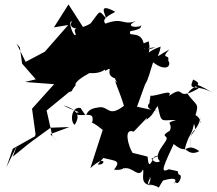

<svg xmlns="http://www.w3.org/2000/svg" viewBox="-20 -646 984 869"><path d="M244 0 217 -30 191 -146 291 -228C328 -246 284 -212 322 -260C323 -260 309 -274 381 -313C383 -366 382 -369 295 -362C327 -365 315 -373 278 -365C274 -343 248 -246 348 -301C275 -277 371 -311 384 -315C458 -312 454 -344 455 -325C503 -353 447 -309 501 -291C505 -318 486 -281 528 -261L501 -279C514 -241 530 -206 541 -167C466 -110 474 -172 421 -159C346 -150 390 -88 345 -157C303 -167 296 -95 318 -81C357 -140 299 -158 266 -170C307 -145 357 -137 326 -136C322 -110 401 -143 399 -111C402 -68 370 -119 445 -58L389 115C462 48 460 106 422 98C462 57 501 -10 534 16C506 -16 433 -7 425 62C490 85 536 72 496 122C568 130 539 78 541 116C581 107 607 164 627 121C636 136 604 195 676 193C613 193 693 149 636 153C723 174 728 113 657 163C683 102 623 147 682 172C647 133 675 134 654 189C720 196 682 224 718 171C819 142 746 204 776 178C784 199 813 145 789 144C776 123 805 134 744 120C701 142 722 102 766 6C835 62 816 -7 882 38C832 67 809 6 815 33C837 -50 846 -23 858 -86C878 -32 829 -63 843 22C831 -70 876 -40 887 -117C878 -61 902 -105 865 -125C882 -181 869 -166 829 -221C849 -261 910 -259 854 -286C830 -227 865 -271 944 -225C850 -283 850 -263 879 -246C766 -181 827 -269 745 -212C766 -247 685 -208 661 -213C659 -188 642 -156 693 -185C665 -202 609 -150 698 -142L600 -163L637 -265C651 -284 661 -330 673 -364C729 -320 759 -346 741 -373C751 -403 703 -375 746 -422C668 -378 701 -384 707 -435C622 -405 668 -387 653 -459C585 -434 598 -418 682 -432C638 -409 647 -456 633 -423C632 -522 554 -470 570 -505C658 -519 593 -545 621 -529C584 -517 539 -531 610 -556C531 -523 545 -572 457 -539C433 -565 497 -586 501 -593C420 -637 458 -579 460 -563C425 -604 436 -598 390 -540C332 -504 307 -532 323 -490C316 -469 284 -553 305 -549C292 -526 311 -509 358 -520L290 -626L224 -522L289 -533L183 -412L96 -366L55 -449L70 -431L80 -358L142 -287L93 -275L225 -265L125 -154L141 -38L138 -29L38 27L9 111L58 10L38 63L113 2L209 -68L294 -71L208 -39ZM643 -115C650 -209 658 -104 635 -99C678 -126 675 -145 694 -166C712 -86 705 -103 777 -103C721 -85 764 -95 749 -55C695 -22 753 -38 728 -5C721 11 655 77 728 94C717 45 704 118 665 72C762 36 754 37 677 64C653 121 651 92 648 63C648 63 596 49 580 46C560 14 538 -69 585 -50L677 -146L602 -160Z"/></svg>

Font: Hussar Lance
Style: ExBdObl
Weight: 700
Foundry: Cannot Into Space Fonts, PlusOne Fonts
Version: Version 2.270